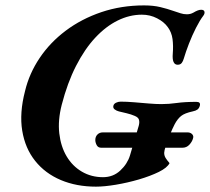

<svg xmlns="http://www.w3.org/2000/svg" viewBox="-20 -684 785 718"><path d="M358.6 -131.5Q346.7 -131.5 341.5 -141.4Q336.4 -151.3 336.4 -160.2Q336.4 -172.9 344.3 -180.9Q352.2 -188.9 364.5 -188.9H681.5Q690.6 -188.9 696.8 -183.8Q702.9 -178.8 702.9 -171.3Q702.9 -170.3 702.4 -169.4Q701.9 -168.5 701.9 -166.7Q698.6 -154.2 688.2 -142.9Q677.8 -131.5 661.9 -131.5ZM339 14Q266 14 207.5 -10.7Q149 -35.4 111.5 -82.3Q73.9 -129.3 63.1 -195.4Q52.3 -261.4 73.6 -343.4Q89.2 -409.1 128.3 -467.2Q167.3 -525.3 225.9 -569.3Q284.5 -613.3 359 -638.6Q433.5 -663.8 518.9 -663.8Q553.4 -663.8 579.8 -657.4Q606.1 -651 625.8 -644Q644 -638 655.3 -634.3Q666.6 -630.6 678.6 -630.6Q685.2 -630.6 691.2 -632Q697.2 -633.4 704 -637.2Q711.5 -641.8 718.6 -644.6Q725.6 -647.5 732.2 -647.5Q742.9 -647.5 744.6 -640.2Q746.3 -633 740.1 -624.9Q727.4 -608.3 713 -580Q698.6 -551.7 686.7 -521Q674.8 -490.3 667.3 -464.9Q664.5 -454.9 659.4 -448.4Q654.3 -441.9 644.4 -441.9Q622.8 -441.9 626.1 -483.2Q628.5 -512.7 625.2 -537.9Q621.8 -563.2 607.5 -582.5Q593.7 -602 567.5 -615.5Q541.4 -629.1 510.6 -629.1Q464.5 -629.1 420.2 -607.3Q375.9 -585.5 336.3 -543.1Q296.7 -500.7 264.4 -437.6Q232.1 -374.5 210.8 -292Q196.1 -234.6 201.7 -185.2Q207.4 -135.9 229.2 -99.3Q251 -62.7 286.3 -42Q321.5 -21.4 365.2 -21.4Q403 -21.4 429.6 -46.1Q456.2 -70.7 466 -102.5L498.9 -213.9Q502.3 -226.4 499.8 -235.8Q497.4 -245.2 483.4 -250.8Q470.4 -256.5 453.1 -260.6Q435.7 -264.7 424.5 -267.4Q416.1 -269.4 408.9 -274.8Q401.7 -280.3 404.1 -288.9Q405.8 -295.9 414 -299.9Q422.3 -303.9 431.2 -303.9Q453.4 -303.9 481.2 -301.6Q509.1 -299.3 536 -297Q562.9 -294.7 583.5 -294.7Q611.7 -294.7 641.1 -298.9Q670.5 -303.1 714.4 -303.1Q731.3 -303.1 727.2 -288.3Q724.7 -279.2 718.4 -274.4Q712 -269.7 700.9 -267.5Q670.7 -261 657.3 -250.3Q643.9 -239.6 633.3 -219.6Q625.1 -203.8 615.8 -181.2Q606.4 -158.6 600.2 -139.1Q594 -119.7 594 -112.5Q594 -101.9 599.4 -93.2Q604.7 -84.6 614 -73.9Q605.5 -56.7 574 -41.1Q542.4 -25.6 499.6 -13Q456.7 -0.5 413.3 6.8Q370 14 339 14Z"/></svg>

Font: EB Garamond
Style: Italic
Weight: 400
Italic angle: -17.2°
Designer: Georg Duffner and Octavio Pardo
Foundry: Georg Duffner
Version: Version 1.001